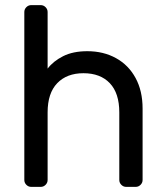

<svg xmlns="http://www.w3.org/2000/svg" viewBox="-20 -730 647 750"><path d="M510 0H473Q462 0 454 -8Q446 -16 446 -27V-291Q446 -366 409 -405Q372 -444 306 -444Q241 -444 203.5 -405Q166 -366 166 -291V-27Q166 -16 158 -8Q150 0 139 0H102Q91 0 83 -8Q75 -16 75 -27V-683Q75 -694 83 -702Q91 -710 102 -710H139Q150 -710 158 -702Q166 -694 166 -683V-462Q188 -491 226.5 -510.5Q265 -530 321 -530Q384 -530 433 -503Q482 -476 509.5 -425.5Q537 -375 537 -306V-27Q537 -16 529 -8Q521 0 510 0Z"/></svg>

Font: Hezaedrus
Style: Regular
Weight: 400
Designer: Hubert & Fischer
Foundry: Hubert & Fischer
Version: Version 1.10;September 3, 2019;FontCreator 11.5.0.2425 64-bi